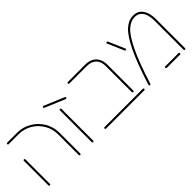

<svg xmlns="http://www.w3.org/2000/svg" viewBox="39 -1091 1660 1660"><g transform="rotate(-45 868.5 -261.0)"><path d="M31.5 -5.6V-304.4Q31.5 -308.1 34.3 -310.9Q37 -313.7 40.7 -313.7Q44.4 -313.7 47.2 -310.9Q50 -308.1 50 -304.4V-5.6Q50 -1.5 47.2 1.3Q44.4 4.1 40.7 4.1Q37 4.1 34.3 1.3Q31.5 -1.5 31.5 -5.6ZM411.9 4.1Q408.1 4.1 405.4 1.3Q402.6 -1.5 402.6 -5.6V-259.3Q402.6 -324.4 370.2 -379.8Q337.8 -435.2 282.4 -467.6Q227 -500 161.9 -500H40.7Q37 -500 34.3 -502.8Q31.5 -505.6 31.5 -509.3Q31.5 -513.3 34.3 -515.9Q37 -518.5 40.7 -518.5H161.9Q231.9 -518.5 291.5 -483.5Q351.1 -448.5 386.1 -388.9Q421.1 -329.3 421.1 -259.3V-5.6Q421.1 -1.5 418.3 1.3Q415.6 4.1 411.9 4.1Z M474.8 -513Q474.8 -517 477.6 -519.6Q480.4 -522.2 484.1 -522.2Q485.6 -522.2 487.8 -521.5L671.9 -444.1Q674.4 -443 675.9 -440.6Q677.4 -438.1 677.4 -435.6Q677.4 -431.5 674.6 -428.9Q671.9 -426.3 668.1 -426.3Q666.7 -426.3 664.4 -427L480.4 -504.4Q477.8 -505.6 476.3 -508Q474.8 -510.4 474.8 -513ZM560.4 -5.6V-393Q560.4 -396.7 563.1 -399.4Q565.9 -402.2 569.6 -402.2Q573.3 -402.2 576.1 -399.4Q578.9 -396.7 578.9 -393V-5.6Q578.9 -1.5 576.1 1.3Q573.3 4.1 569.6 4.1Q565.9 4.1 563.1 1.3Q560.4 -1.5 560.4 -5.6Z M1111.5 -66.3V-383.7Q1111.5 -439.3 1081.3 -469.6Q1051.1 -500 995.9 -500H782.2Q778.5 -500 775.7 -502.8Q773 -505.6 773 -509.3Q773 -513.3 775.7 -515.9Q778.5 -518.5 782.2 -518.5H995.9Q1037.4 -518.5 1067.6 -502.4Q1097.8 -486.3 1113.9 -455.9Q1130 -425.6 1130 -383.7V-66.3Q1130 -62.6 1127.4 -59.8Q1124.8 -57 1120.7 -57Q1117 -57 1114.3 -59.8Q1111.5 -62.6 1111.5 -66.3ZM721.9 -9.3Q721.9 -13.3 724.6 -15.9Q727.4 -18.5 731.1 -18.5H1198.9Q1202.6 -18.5 1205.4 -15.7Q1208.1 -13 1208.1 -9.3Q1208.1 -5.6 1205.4 -2.8Q1202.6 0 1198.9 0H731.1Q727.4 0 724.6 -2.8Q721.9 -5.6 721.9 -9.3Z M1257.8 -8.5Q1321.5 -211.5 1376.9 -324.8Q1432.2 -438.1 1482.2 -482Q1532.2 -525.9 1587.4 -525.9Q1631.1 -525.9 1657.4 -502.2Q1683.7 -478.5 1694.6 -443Q1705.6 -407.4 1705.6 -369.3V-9.3Q1705.6 -5.2 1702.8 -2.4Q1700 0.4 1696.3 0.4Q1692.6 0.4 1689.8 -2.4Q1687 -5.2 1687 -9.3V-369.3Q1687 -404.4 1677.8 -435.6Q1668.5 -466.7 1646.3 -487Q1624.1 -507.4 1587.4 -507.4Q1537.8 -507.4 1491.1 -464.8Q1444.4 -422.2 1391.1 -311.7Q1337.8 -201.1 1275.6 -3Q1274.8 -0.4 1272.2 1.5Q1269.6 3.3 1266.7 3.3Q1261.9 3.3 1259.1 -0.4Q1256.3 -4.1 1257.8 -8.5ZM1464.8 -9.3Q1464.8 -13.3 1467.6 -15.9Q1470.4 -18.5 1474.1 -18.5H1635.6Q1639.3 -18.5 1642 -15.7Q1644.8 -13 1644.8 -9.3Q1644.8 -5.6 1642 -2.8Q1639.3 0 1635.6 0H1474.1Q1470.4 0 1467.6 -2.8Q1464.8 -5.6 1464.8 -9.3ZM1321.9 -363.7 1257.4 -513Q1256.3 -515.2 1256.3 -517.4Q1256.3 -521.1 1259.1 -523.5Q1261.9 -525.9 1265.6 -525.9Q1271.9 -525.9 1274.1 -520.7L1338.5 -371.5Q1339.3 -370.4 1339.3 -367.4Q1339.3 -363.7 1336.9 -361.1Q1334.4 -358.5 1330.4 -358.5Q1324.1 -358.5 1321.9 -363.7Z"/></g></svg>

Font: 26F Galaxy Hebrew Hairline
Style: Regular
Weight: 50
Designer: C₂₉H₂₅N₃O₅
Version: Version 1.000